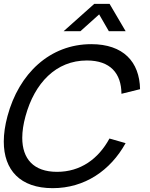

<svg xmlns="http://www.w3.org/2000/svg" viewBox="-37 -965 780 1000"><path d="M294.4 -802.5H381.9L479.4 -890L529.9 -802.5H617.4L533.6 -945H454.1ZM237.4 15C403.9 15 537.9 -76.5 617.2 -219.5L533.1 -243.5C475 -136.5 381.7 -70 260.2 -70C137.5 -70 78.9 -138.2 78.9 -247.1C78.9 -281 84.6 -319 95.9 -360C143.1 -532.5 254.6 -650 415.6 -650C537.1 -650 594.8 -583.5 595.6 -476.5L692.5 -500.5C689.8 -643.5 604.8 -735 438.3 -735C222.8 -735 61.3 -582 1.9 -360C-10.9 -312.4 -17.3 -267.9 -17.3 -227.5C-17.3 -79.4 68.1 15 237.4 15Z"/></svg>

Font: Manrope
Style: MediumItalic
Weight: 500
Italic angle: -15°
Designer: Mikhail Sharanda
Foundry: Mikhail Sharanda
Version: Version 4.502;hotconv 1.0.109;makeotfexe 2.5.65596